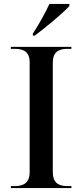

<svg xmlns="http://www.w3.org/2000/svg" viewBox="-20 -951 416 971"><path d="M146 -781V-771H156C211 -812 301 -886 331 -921V-931H230C209 -886 175 -824 146 -781ZM35 0H341V-10H320C272 -10 247 -30 247 -80V-634C247 -684 272 -704 320 -704H341V-714H35V-704H56C103 -704 130 -685 130 -637V-80C130 -30 103 -10 56 -10H35Z"/></svg>

Font: Noto Serif Display Medium
Style: Regular
Weight: 500
Designer: Monotype Design Team
Foundry: Monotype Imaging Inc.
Version: Version 2.009